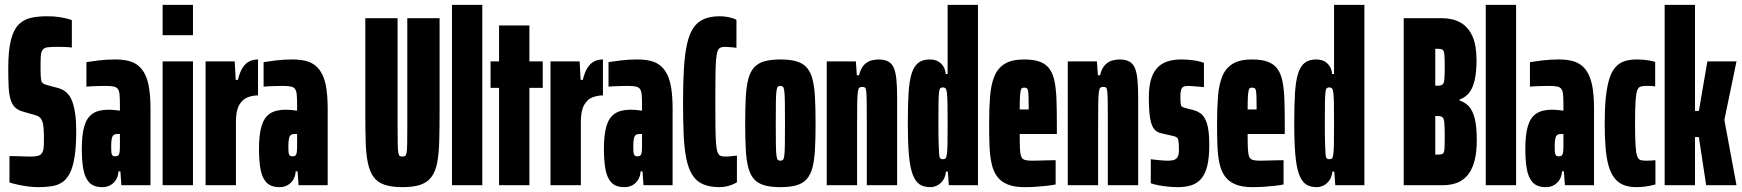

<svg xmlns="http://www.w3.org/2000/svg" viewBox="-20 -763 7176 791"><path d="M138 8Q120 8 98.5 5.5Q77 3 56.5 -1.5Q36 -6 19 -11V-120Q38 -120 54 -119.5Q70 -119 83.5 -118.5Q97 -118 106 -118Q123 -118 134 -120.5Q145 -123 150 -129Q155 -134 157.5 -142Q160 -150 160.5 -162.5Q161 -175 161 -191Q161 -218 159.5 -236Q158 -254 154 -264Q150 -274 143 -280Q136 -286 124 -289L72 -304Q52 -310 40.5 -322Q29 -334 23 -355Q17 -376 15.5 -407Q14 -438 14 -481Q14 -553 24.5 -596Q35 -639 55.5 -660.5Q76 -682 105.5 -689Q135 -696 173 -696Q204 -696 225 -692.5Q246 -689 259 -685.5Q272 -682 276 -680V-567Q272 -568 265 -568.5Q258 -569 247 -569.5Q236 -570 220 -570Q190 -570 175 -568Q160 -566 154 -555Q149 -547 148 -530.5Q147 -514 147 -487Q147 -455 148.5 -440.5Q150 -426 155.5 -421Q161 -416 172 -413L217 -401Q225 -399 233 -395.5Q241 -392 249 -386Q257 -380 264 -371Q273 -359 279.5 -340Q286 -321 290 -292.5Q294 -264 294 -223Q294 -158 287 -115Q280 -72 266.5 -47Q253 -22 234 -10.5Q215 1 191 4.5Q167 8 138 8Z M402 8Q365 8 347 -12Q329 -32 323 -67.5Q317 -103 317 -150Q317 -208 327.5 -243.5Q338 -279 362 -295Q386 -311 427 -311Q434 -311 441 -310.5Q448 -310 454.5 -309.5Q461 -309 466 -308Q471 -307 474 -307V-332Q474 -358 472.5 -373.5Q471 -389 465.5 -396.5Q460 -404 448.5 -406.5Q437 -409 416 -409Q399 -409 383.5 -408.5Q368 -408 356 -407.5Q344 -407 336 -406V-507Q354 -510 386 -514Q418 -518 455 -518Q486 -518 510 -512Q534 -506 551 -491.5Q568 -477 579 -453.5Q590 -430 595 -395.5Q600 -361 600 -314V0H480L476 -57H468Q467 -37 458 -22.5Q449 -8 434.5 0Q420 8 402 8ZM454 -119Q460 -119 464 -120.5Q468 -122 470 -126.5Q472 -131 473 -138Q474 -146 474 -157Q474 -168 474 -184V-211H464Q454 -211 448.5 -207Q443 -203 440.5 -192Q438 -181 438 -160Q438 -148 438.5 -138.5Q439 -129 442.5 -124Q446 -119 454 -119Z M650 -618V-743H775V-618ZM650 0V-510H775V0Z M827 0V-510H947L951 -434H960Q968 -466 979.5 -484Q991 -502 1007 -510Q1023 -518 1043 -518V-370Q1021 -370 1000 -362Q979 -354 965.5 -330.5Q952 -307 952 -261V0Z M1132 8Q1095 8 1077 -12Q1059 -32 1053 -67.5Q1047 -103 1047 -150Q1047 -208 1057.5 -243.5Q1068 -279 1092 -295Q1116 -311 1157 -311Q1164 -311 1171 -310.5Q1178 -310 1184.5 -309.5Q1191 -309 1196 -308Q1201 -307 1204 -307V-332Q1204 -358 1202.5 -373.5Q1201 -389 1195.5 -396.5Q1190 -404 1178.5 -406.5Q1167 -409 1146 -409Q1129 -409 1113.5 -408.5Q1098 -408 1086 -407.5Q1074 -407 1066 -406V-507Q1084 -510 1116 -514Q1148 -518 1185 -518Q1216 -518 1240 -512Q1264 -506 1281 -491.5Q1298 -477 1309 -453.5Q1320 -430 1325 -395.5Q1330 -361 1330 -314V0H1210L1206 -57H1198Q1197 -37 1188 -22.5Q1179 -8 1164.5 0Q1150 8 1132 8ZM1184 -119Q1190 -119 1194 -120.5Q1198 -122 1200 -126.5Q1202 -131 1203 -138Q1204 -146 1204 -157Q1204 -168 1204 -184V-211H1194Q1184 -211 1178.5 -207Q1173 -203 1170.5 -192Q1168 -181 1168 -160Q1168 -148 1168.5 -138.5Q1169 -129 1172.5 -124Q1176 -119 1184 -119Z M1638 8Q1593 8 1564 -2Q1535 -12 1519 -34Q1503 -56 1495.5 -92Q1488 -128 1486.5 -180Q1485 -232 1485 -302V-688H1618V-242Q1618 -196 1618.5 -170.5Q1619 -145 1621 -134Q1623 -123 1627 -120.5Q1631 -118 1638 -118Q1645 -118 1649 -120.5Q1653 -123 1655 -134Q1657 -145 1657.5 -170.5Q1658 -196 1658 -242V-688H1791V-302Q1791 -232 1789.5 -180Q1788 -128 1781 -92Q1774 -56 1757.5 -34Q1741 -12 1712.5 -2Q1684 8 1638 8Z M1842 0V-743H1967V0Z M2036 0V-401H2001V-510H2036V-658H2161V-510H2216V-401H2161V0Z M2248 0V-510H2368L2372 -434H2381Q2389 -466 2400.5 -484Q2412 -502 2428 -510Q2444 -518 2464 -518V-370Q2442 -370 2421 -362Q2400 -354 2386.5 -330.5Q2373 -307 2373 -261V0Z M2553 8Q2516 8 2498 -12Q2480 -32 2474 -67.5Q2468 -103 2468 -150Q2468 -208 2478.5 -243.5Q2489 -279 2513 -295Q2537 -311 2578 -311Q2585 -311 2592 -310.5Q2599 -310 2605.5 -309.5Q2612 -309 2617 -308Q2622 -307 2625 -307V-332Q2625 -358 2623.5 -373.5Q2622 -389 2616.5 -396.5Q2611 -404 2599.5 -406.5Q2588 -409 2567 -409Q2550 -409 2534.5 -408.5Q2519 -408 2507 -407.5Q2495 -407 2487 -406V-507Q2505 -510 2537 -514Q2569 -518 2606 -518Q2637 -518 2661 -512Q2685 -506 2702 -491.5Q2719 -477 2730 -453.5Q2741 -430 2746 -395.5Q2751 -361 2751 -314V0H2631L2627 -57H2619Q2618 -37 2609 -22.5Q2600 -8 2585.5 0Q2571 8 2553 8ZM2605 -119Q2611 -119 2615 -120.5Q2619 -122 2621 -126.5Q2623 -131 2624 -138Q2625 -146 2625 -157Q2625 -168 2625 -184V-211H2615Q2605 -211 2599.5 -207Q2594 -203 2591.5 -192Q2589 -181 2589 -160Q2589 -148 2589.5 -138.5Q2590 -129 2593.5 -124Q2597 -119 2605 -119Z M2945 8Q2904 8 2876.5 -4Q2849 -16 2832.5 -42Q2816 -68 2807.5 -109.5Q2799 -151 2796.5 -209Q2794 -267 2794 -344Q2794 -421 2797.5 -479.5Q2801 -538 2810 -579.5Q2819 -621 2835.5 -646.5Q2852 -672 2879 -684Q2906 -696 2945 -696Q2961 -696 2975 -693.5Q2989 -691 2999.5 -687.5Q3010 -684 3014 -681V-566Q3011 -567 3002.5 -567.5Q2994 -568 2984 -569Q2974 -570 2966 -570Q2955 -570 2947.5 -566.5Q2940 -563 2936 -551.5Q2932 -540 2930 -515.5Q2928 -491 2927.5 -449.5Q2927 -408 2927 -344Q2927 -280 2927.5 -238.5Q2928 -197 2930 -172.5Q2932 -148 2936 -136.5Q2940 -125 2947.5 -121.5Q2955 -118 2966 -118Q2980 -118 2993.5 -119.5Q3007 -121 3016 -122V-12Q3008 -7 2995.5 -2Q2983 3 2970 5.5Q2957 8 2945 8Z M3195 8Q3156 8 3129.5 0.5Q3103 -7 3087 -24.5Q3071 -42 3063 -72Q3055 -102 3052.5 -147Q3050 -192 3050 -255Q3050 -318 3052.5 -363Q3055 -408 3063 -438Q3071 -468 3087 -485.5Q3103 -503 3129.5 -510.5Q3156 -518 3195 -518Q3234 -518 3260.5 -510.5Q3287 -503 3303 -485.5Q3319 -468 3327 -438Q3335 -408 3337.5 -363Q3340 -318 3340 -255Q3340 -192 3337.5 -147Q3335 -102 3327 -72Q3319 -42 3303 -24.5Q3287 -7 3260.5 0.5Q3234 8 3195 8ZM3195 -101Q3201 -101 3205 -104Q3209 -107 3211 -121Q3213 -135 3213.5 -166.5Q3214 -198 3214 -255Q3214 -312 3213.5 -343.5Q3213 -375 3211 -389Q3209 -403 3205 -406Q3201 -409 3195 -409Q3189 -409 3185 -406Q3181 -403 3179 -389Q3177 -375 3176.5 -343.5Q3176 -312 3176 -255Q3176 -198 3176.5 -166.5Q3177 -135 3179 -121Q3181 -107 3185 -104Q3189 -101 3195 -101Z M3386 0V-510H3506L3510 -453H3519Q3526 -482 3540 -496Q3554 -510 3570 -514Q3586 -518 3599 -518Q3623 -518 3638.5 -510Q3654 -502 3662 -484Q3670 -466 3673 -435.5Q3676 -405 3676 -360V0H3551V-277Q3551 -324 3550.5 -350.5Q3550 -377 3548.5 -388.5Q3547 -400 3543 -402.5Q3539 -405 3531 -405Q3524 -405 3520 -401.5Q3516 -398 3514 -383Q3512 -368 3511.5 -335Q3511 -302 3511 -244V0Z M3813 8Q3786 8 3768.5 -3.5Q3751 -15 3740 -44.5Q3729 -74 3724.5 -125.5Q3720 -177 3720 -256Q3720 -328 3723 -378Q3726 -428 3735.5 -459Q3745 -490 3763 -504Q3781 -518 3810 -518Q3832 -518 3846 -509.5Q3860 -501 3867.5 -487.5Q3875 -474 3876 -458H3884V-743H4009V0H3889L3885 -56H3877Q3875 -34 3864.5 -19.5Q3854 -5 3840 1.5Q3826 8 3813 8ZM3864 -107Q3871 -107 3875 -110Q3879 -113 3881 -128Q3883 -142 3883.5 -172.5Q3884 -203 3884 -255Q3884 -307 3883.5 -336.5Q3883 -366 3881 -381Q3879 -396 3875 -399.5Q3871 -403 3864 -403Q3858 -403 3854 -399.5Q3850 -396 3848.5 -382Q3847 -368 3846.5 -338Q3846 -308 3846 -255Q3846 -202 3847 -172Q3848 -142 3849 -128Q3850 -114 3854 -110.5Q3858 -107 3864 -107Z M4201 8Q4158 8 4130.5 -3.5Q4103 -15 4087.5 -36.5Q4072 -58 4065 -90Q4058 -122 4056.5 -163Q4055 -204 4055 -254Q4055 -318 4059 -367Q4063 -416 4077 -449.5Q4091 -483 4120 -500.5Q4149 -518 4199 -518Q4240 -518 4265.5 -508Q4291 -498 4305 -477.5Q4319 -457 4325 -425.5Q4331 -394 4332.5 -351.5Q4334 -309 4334 -254V-211H4181Q4181 -172 4182 -150Q4183 -128 4187.5 -117.5Q4192 -107 4202.5 -104Q4213 -101 4232 -101Q4240 -101 4258 -101.5Q4276 -102 4296 -102.5Q4316 -103 4329 -103V-3Q4314 0 4292.5 2.5Q4271 5 4247.5 6.5Q4224 8 4201 8ZM4218 -292V-312Q4218 -343 4217.5 -361Q4217 -379 4215.5 -388Q4214 -397 4210 -399.5Q4206 -402 4199 -402Q4194 -402 4190.5 -400Q4187 -398 4185 -389.5Q4183 -381 4182 -362.5Q4181 -344 4181 -312H4238Z M4379 0V-510H4499L4503 -453H4512Q4519 -482 4533 -496Q4547 -510 4563 -514Q4579 -518 4592 -518Q4616 -518 4631.5 -510Q4647 -502 4655 -484Q4663 -466 4666 -435.5Q4669 -405 4669 -360V0H4544V-277Q4544 -324 4543.5 -350.5Q4543 -377 4541.5 -388.5Q4540 -400 4536 -402.5Q4532 -405 4524 -405Q4517 -405 4513 -401.5Q4509 -398 4507 -383Q4505 -368 4504.5 -335Q4504 -302 4504 -244V0Z M4832 8Q4814 8 4793.5 6Q4773 4 4754 0.5Q4735 -3 4721 -8V-107Q4728 -106 4737.5 -105Q4747 -104 4757 -103Q4767 -102 4776 -101.5Q4785 -101 4792 -101Q4802 -101 4812.5 -103Q4823 -105 4830 -114Q4837 -123 4837 -145Q4837 -171 4835 -182.5Q4833 -194 4827.5 -197.5Q4822 -201 4812 -203L4764 -214Q4746 -218 4735 -231Q4724 -244 4718.5 -274.5Q4713 -305 4713 -361Q4713 -403 4721 -432.5Q4729 -462 4745.5 -481Q4762 -500 4787 -509Q4812 -518 4846 -518Q4862 -518 4879 -516.5Q4896 -515 4912 -512Q4928 -509 4940 -504V-404Q4930 -405 4917.5 -406Q4905 -407 4894 -408Q4883 -409 4874 -409Q4862 -409 4855.5 -405.5Q4849 -402 4846 -393Q4843 -384 4843 -369Q4843 -347 4844 -337Q4845 -327 4849 -324Q4853 -321 4860 -319L4895 -310Q4911 -306 4926.5 -295.5Q4942 -285 4952 -255.5Q4962 -226 4962 -166Q4962 -115 4954 -81Q4946 -47 4929.5 -27.5Q4913 -8 4889 0Q4865 8 4832 8Z M5140 8Q5097 8 5069.5 -3.5Q5042 -15 5026.5 -36.5Q5011 -58 5004 -90Q4997 -122 4995.5 -163Q4994 -204 4994 -254Q4994 -318 4998 -367Q5002 -416 5016 -449.5Q5030 -483 5059 -500.5Q5088 -518 5138 -518Q5179 -518 5204.5 -508Q5230 -498 5244 -477.5Q5258 -457 5264 -425.5Q5270 -394 5271.5 -351.5Q5273 -309 5273 -254V-211H5120Q5120 -172 5121 -150Q5122 -128 5126.5 -117.5Q5131 -107 5141.5 -104Q5152 -101 5171 -101Q5179 -101 5197 -101.5Q5215 -102 5235 -102.5Q5255 -103 5268 -103V-3Q5253 0 5231.5 2.5Q5210 5 5186.5 6.5Q5163 8 5140 8ZM5157 -292V-312Q5157 -343 5156.5 -361Q5156 -379 5154.5 -388Q5153 -397 5149 -399.5Q5145 -402 5138 -402Q5133 -402 5129.5 -400Q5126 -398 5124 -389.5Q5122 -381 5121 -362.5Q5120 -344 5120 -312H5177Z M5405 8Q5378 8 5360.5 -3.5Q5343 -15 5332 -44.5Q5321 -74 5316.5 -125.5Q5312 -177 5312 -256Q5312 -328 5315 -378Q5318 -428 5327.5 -459Q5337 -490 5355 -504Q5373 -518 5402 -518Q5424 -518 5438 -509.5Q5452 -501 5459.5 -487.5Q5467 -474 5468 -458H5476V-743H5601V0H5481L5477 -56H5469Q5467 -34 5456.5 -19.5Q5446 -5 5432 1.5Q5418 8 5405 8ZM5456 -107Q5463 -107 5467 -110Q5471 -113 5473 -128Q5475 -142 5475.5 -172.5Q5476 -203 5476 -255Q5476 -307 5475.5 -336.5Q5475 -366 5473 -381Q5471 -396 5467 -399.5Q5463 -403 5456 -403Q5450 -403 5446 -399.5Q5442 -396 5440.5 -382Q5439 -368 5438.5 -338Q5438 -308 5438 -255Q5438 -202 5439 -172Q5440 -142 5441 -128Q5442 -114 5446 -110.5Q5450 -107 5456 -107Z M5763 0V-688H5921Q5965 -688 5997 -670Q6029 -652 6046 -614Q6063 -576 6063 -515Q6063 -465 6055 -431.5Q6047 -398 6031.5 -379.5Q6016 -361 5993 -353V-349Q6015 -342 6030.5 -326Q6046 -310 6055 -277Q6064 -244 6064 -185Q6064 -138 6055.5 -103.5Q6047 -69 6030 -46Q6013 -23 5986.5 -11.5Q5960 0 5924 0ZM5893 -126H5903Q5918 -126 5924 -130Q5930 -134 5931 -151Q5932 -168 5932 -206Q5932 -244 5930 -260.5Q5928 -277 5921.5 -281Q5915 -285 5903 -285H5893ZM5893 -410H5903Q5917 -410 5923 -415Q5929 -420 5930.5 -436.5Q5932 -453 5932 -488Q5932 -523 5930.5 -538.5Q5929 -554 5923 -558Q5917 -562 5903 -562H5893Z M6101 0V-743H6226V0Z M6349 8Q6312 8 6294 -12Q6276 -32 6270 -67.5Q6264 -103 6264 -150Q6264 -208 6274.5 -243.5Q6285 -279 6309 -295Q6333 -311 6374 -311Q6381 -311 6388 -310.5Q6395 -310 6401.5 -309.5Q6408 -309 6413 -308Q6418 -307 6421 -307V-332Q6421 -358 6419.5 -373.5Q6418 -389 6412.5 -396.5Q6407 -404 6395.5 -406.5Q6384 -409 6363 -409Q6346 -409 6330.5 -408.5Q6315 -408 6303 -407.5Q6291 -407 6283 -406V-507Q6301 -510 6333 -514Q6365 -518 6402 -518Q6433 -518 6457 -512Q6481 -506 6498 -491.5Q6515 -477 6526 -453.5Q6537 -430 6542 -395.5Q6547 -361 6547 -314V0H6427L6423 -57H6415Q6414 -37 6405 -22.5Q6396 -8 6381.5 0Q6367 8 6349 8ZM6401 -119Q6407 -119 6411 -120.5Q6415 -122 6417 -126.5Q6419 -131 6420 -138Q6421 -146 6421 -157Q6421 -168 6421 -184V-211H6411Q6401 -211 6395.5 -207Q6390 -203 6387.5 -192Q6385 -181 6385 -160Q6385 -148 6385.5 -138.5Q6386 -129 6389.5 -124Q6393 -119 6401 -119Z M6721 8Q6690 8 6667.5 -1.5Q6645 -11 6630 -31Q6615 -51 6606.5 -82Q6598 -113 6594.5 -156Q6591 -199 6591 -255Q6591 -316 6595.5 -360Q6600 -404 6609 -434.5Q6618 -465 6633 -483.5Q6648 -502 6670 -510Q6692 -518 6721 -518Q6744 -518 6763.5 -515.5Q6783 -513 6799 -508V-407Q6788 -409 6778 -409Q6768 -409 6762 -409Q6747 -409 6738 -406Q6729 -403 6724.5 -389.5Q6720 -376 6718 -344.5Q6716 -313 6716 -255Q6716 -197 6718 -165Q6720 -133 6725 -119.5Q6730 -106 6739 -103.5Q6748 -101 6762 -101Q6771 -101 6780.5 -101.5Q6790 -102 6800 -103V-3Q6777 3 6758.5 5.5Q6740 8 6721 8Z M6838 0V-743H6963V-306H6979L7014 -510H7134L7084 -269L7134 0H7009L6979 -198H6963V0Z"/></svg>

Font: Saira UltraCondensed Black
Style: Regular
Weight: 900
Width: 1
Designer: Hector Gatti with collaboration of the Omnibus-Type team
Foundry: Omnibus-Type
Version: Version 1.101